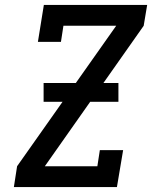

<svg xmlns="http://www.w3.org/2000/svg" viewBox="-20 -755 640 775"><path d="M36 0 49 -84 449 -651H236L226 -586H133L157 -735H574L560 -651L161 -84H373L383 -149H477L452 0ZM156 -344V-420H458V-344Z"/></svg>

Font: Iosevka Slab Medium Extended
Style: Italic
Weight: 500
Width: 7
Italic angle: -9°
Monospace: yes
Designer: Belleve Invis
Foundry: Belleve Invis
Version: Version 11.1.0; ttfautohint (v1.8.3)